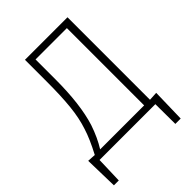

<svg xmlns="http://www.w3.org/2000/svg" viewBox="-249 -805 1114 1114"><g transform="rotate(-45 308.0 -248.0)"><path d="M126 -160Q148 -226 156.5 -308Q165 -390 165 -509V-688H514V-11L568 -14L563 192H519L518 29H60L55 192H15L10 -14L61 -11Q107 -98 126 -160ZM467 -646H210V-485Q210 -277 169 -148Q143 -71 106 -12H467Z"/></g></svg>

Font: Gmarket Sans TTF Light
Style: Regular
Weight: 300
Designer: Creative Director : Sungho Lee; Art Director : Kiwoong Choi; Project Manager : Sori Yang, Jongwook Yoon; Font Designer :
Foundry: Sandoll Inc.
Version: Version 1.000;hotconv 1.0.109;makeotfexe 2.5.65596